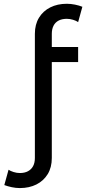

<svg xmlns="http://www.w3.org/2000/svg" viewBox="-20 -752 450 997"><path d="M385.7 -429.7V-507.8H249V-429.7ZM249 -576.2Q249 -601.1 258.1 -618.7Q267.1 -636.2 284.7 -645.3Q302.2 -654.3 327.1 -654.3Q342.8 -654.3 359.6 -649.2Q376.5 -644 385.7 -637.2L407.7 -716.8Q391.1 -723.6 369.4 -728Q347.7 -732.4 327.1 -732.4Q278.3 -732.4 241 -713.6Q203.6 -694.8 182.4 -659.9Q161.1 -625 161.1 -576.2V-507.8V0V68.4Q161.1 93.3 151.9 110.6Q142.6 127.9 125.2 137.2Q107.9 146.5 83 146.5Q67.4 146.5 50.8 141.4Q34.2 136.2 24.4 129.4L2.4 209Q19 215.3 40.8 220Q62.5 224.6 83 224.6Q131.8 224.6 169.2 205.8Q206.5 187 227.8 152.1Q249 117.2 249 68.4V0V-517.6Z"/></svg>

Font: Giphurs
Style: Regular
Weight: 400
Version: Version 2.010